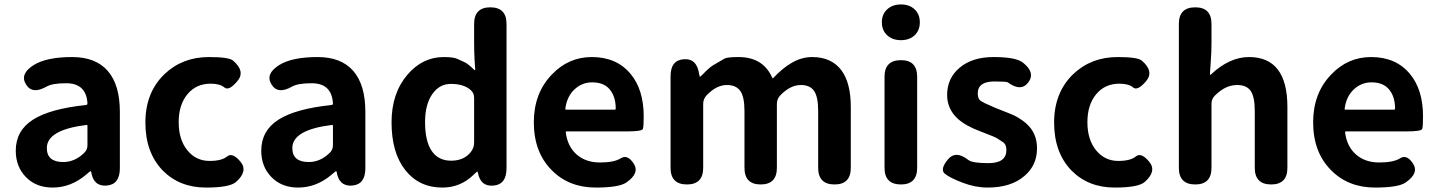

<svg xmlns="http://www.w3.org/2000/svg" viewBox="-20 -831 6473 865"><path d="M217 14Q143 14 97 -33Q51 -80 51 -152Q51 -242 128 -291.5Q205 -341 368 -358Q374 -359 374 -365Q369 -456 278 -456Q216 -456 190 -441Q125 -404 97 -451Q68 -498 132 -538Q190 -574 305 -574Q411 -574 465.5 -511.5Q520 -449 520 -327V-73Q520 0 461 5Q402 10 391 -55Q390 -60 388 -60Q386 -60 369 -45Q300 14 217 14ZM265 -101Q317 -101 359 -142Q374 -156 374 -177V-264Q374 -269 369 -268Q191 -246 191 -164Q191 -101 265 -101Z M908 14Q789 14 713 -63Q635 -144 635 -279Q635 -414 721 -497Q802 -574 921 -574Q1011 -574 1030 -558Q1087 -509 1049 -465Q1011 -420 991 -437Q971 -454 929 -454Q864 -454 824.5 -406.5Q785 -359 785 -280.5Q785 -202 824 -154Q863 -106 924 -106Q979 -106 1003 -126Q1027 -146 1063 -103Q1099 -60 1043 -11Q1014 14 908 14Z M1323 14Q1249 14 1203 -33Q1157 -80 1157 -152Q1157 -242 1234 -291.5Q1311 -341 1474 -358Q1480 -359 1480 -365Q1475 -456 1384 -456Q1322 -456 1296 -441Q1231 -404 1203 -451Q1174 -498 1238 -538Q1296 -574 1411 -574Q1517 -574 1571.5 -511.5Q1626 -449 1626 -327V-73Q1626 0 1567 5Q1508 10 1497 -55Q1496 -60 1494 -60Q1492 -60 1475 -45Q1406 14 1323 14ZM1371 -101Q1423 -101 1465 -142Q1480 -156 1480 -177V-264Q1480 -269 1475 -268Q1297 -246 1297 -164Q1297 -101 1371 -101Z M1973 14Q1868 14 1806 -64.5Q1744 -143 1744 -280Q1744 -411 1816 -495Q1884 -574 1979 -574Q2023 -574 2041 -565.5Q2059 -557 2073.5 -550.5Q2088 -544 2117 -516Q2121 -513 2121 -518L2118 -562Q2116 -601 2116 -640V-723Q2116 -798 2189 -798Q2262 -798 2262 -723V-73Q2262 0 2204 5Q2145 11 2133 -53Q2132 -58 2130 -58Q2128 -58 2113 -43Q2054 14 1973 14ZM2101 -146Q2116 -165 2116 -189V-391Q2116 -411 2101 -425Q2070 -453 2011 -453Q1961 -453 1929 -409Q1895 -362 1895 -281Q1895 -195 1925 -151Q1955 -107 2012.5 -107Q2070 -107 2101 -146Z M2664 14Q2543 14 2466 -64Q2385 -145 2385 -280Q2385 -411 2466 -495Q2541 -574 2646 -574Q2758 -574 2821 -498Q2880 -427 2880 -307Q2880 -262 2876.5 -250.5Q2873 -239 2805 -239H2533Q2528 -239 2529 -234Q2537 -171 2578 -135Q2619 -99 2683 -99Q2747 -99 2777 -118Q2807 -137 2835 -94Q2863 -51 2802 -9Q2769 14 2664 14ZM2527 -342Q2526 -337 2531 -337H2749Q2754 -337 2754 -342Q2754 -395 2727.5 -427.5Q2701 -460 2648 -460Q2602 -460 2568 -428Q2534 -396 2527 -342Z M3075 0Q3001 0 3001 -75V-487Q3001 -560 3060 -564Q3120 -569 3130 -496L3131 -493Q3132 -485 3133.5 -485Q3135 -485 3150 -500Q3176 -527 3193.5 -537.5Q3211 -548 3244 -567Q3257 -574 3307 -574Q3418 -574 3459 -481Q3461 -476 3464 -480Q3505 -523 3542 -545Q3589 -574 3639 -574Q3726 -574 3771 -514Q3813 -457 3813 -349V-75Q3813 0 3740 0Q3666 0 3666 -75V-331Q3666 -395 3647.5 -421.5Q3629 -448 3588 -448Q3540 -448 3495 -401Q3480 -385 3480 -363V-75Q3480 0 3407 0Q3334 0 3334 -75V-331Q3334 -395 3315 -421.5Q3296 -448 3255 -448Q3207 -448 3163 -401Q3148 -385 3148 -363V-75Q3148 0 3075 0Z M4039 0Q3965 0 3965 -75V-485Q3965 -560 4039 -560Q4112 -560 4112 -485V-75Q4112 0 4039 0ZM4039 -650Q4001 -650 3977 -672Q3953 -694 3953 -730.5Q3953 -767 3977 -789Q4001 -811 4039 -811Q4077 -811 4100.5 -789Q4124 -767 4124 -730.5Q4124 -694 4100.5 -672Q4077 -650 4039 -650Z M4429 14Q4374 14 4316.5 -8Q4259 -30 4236.5 -48.5Q4214 -67 4249 -111Q4285 -156 4343 -110Q4361 -96 4433 -96Q4514 -96 4514 -155Q4514 -181 4498 -191Q4482 -201 4472.5 -207.5Q4463 -214 4410 -234L4397 -239Q4330 -264 4295 -296Q4247 -340 4247 -403Q4247 -479 4304 -526.5Q4361 -574 4456 -574Q4555 -574 4587 -550Q4646 -505 4613 -460Q4580 -416 4520 -460Q4514 -464 4460 -464Q4385 -464 4385 -410Q4385 -385 4399 -376Q4413 -367 4444 -354L4462 -346Q4496 -332 4530 -319Q4569 -304 4602 -276Q4652 -233 4652 -163Q4652 -86 4595 -38Q4535 14 4429 14Z M5002 14Q4883 14 4807 -63Q4729 -144 4729 -279Q4729 -414 4815 -497Q4896 -574 5015 -574Q5105 -574 5124 -558Q5181 -509 5143 -465Q5105 -420 5085 -437Q5065 -454 5023 -454Q4958 -454 4918.5 -406.5Q4879 -359 4879 -280.5Q4879 -202 4918 -154Q4957 -106 5018 -106Q5073 -106 5097 -126Q5121 -146 5157 -103Q5193 -60 5137 -11Q5108 14 5002 14Z M5365 0Q5291 0 5291 -75V-723Q5291 -798 5365 -798Q5438 -798 5438 -723V-636Q5438 -597 5435 -558L5431 -497Q5431 -492 5435 -495Q5519 -574 5607 -574Q5780 -574 5780 -349V-75Q5780 0 5707 0Q5633 0 5633 -75V-331Q5633 -395 5614.5 -421.5Q5596 -448 5554 -448Q5522 -448 5494 -432Q5472 -419 5453 -400Q5438 -385 5438 -364V-75Q5438 0 5365 0Z M6175 14Q6054 14 5977 -64Q5896 -145 5896 -280Q5896 -411 5977 -495Q6052 -574 6157 -574Q6269 -574 6332 -498Q6391 -427 6391 -307Q6391 -262 6387.5 -250.5Q6384 -239 6316 -239H6044Q6039 -239 6040 -234Q6048 -171 6089 -135Q6130 -99 6194 -99Q6258 -99 6288 -118Q6318 -137 6346 -94Q6374 -51 6313 -9Q6280 14 6175 14ZM6038 -342Q6037 -337 6042 -337H6260Q6265 -337 6265 -342Q6265 -395 6238.5 -427.5Q6212 -460 6159 -460Q6113 -460 6079 -428Q6045 -396 6038 -342Z"/></svg>

Font: Resource Han Rounded JP
Style: Bold
Weight: 700
Designer: Cyano Hao (round all glyphs); Ryoko NISHIZUKA 西塚涼子 (kana, bopomofo & ideographs); Paul D. Hunt (Latin, Greek & Cyrillic)
Foundry: Cyano Hao
Version: 0.990